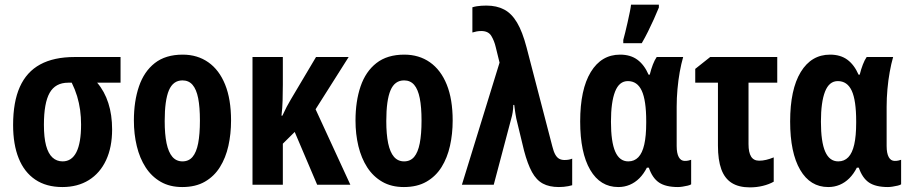

<svg xmlns="http://www.w3.org/2000/svg" viewBox="-20 -791 3892 822"><path d="M460 -236.8Q460 -160.6 434.1 -105.2Q408.2 -49.8 360.4 -20Q312.5 9.8 247.1 9.8Q178.2 9.8 131.1 -22Q84 -53.7 60.1 -113Q36.1 -172.4 36.1 -255.9Q36.1 -354.5 64.9 -418.9Q93.8 -483.4 152.1 -515.1Q210.4 -546.9 299.8 -546.9H496.1V-437H396Q427.7 -399.9 443.8 -349.6Q460 -299.3 460 -236.8ZM168 -256.8Q168 -202.6 177.2 -168Q186.5 -133.3 204.6 -116.7Q222.7 -100.1 248 -100.1Q287.1 -100.1 307.1 -139.6Q327.1 -179.2 327.1 -257.8Q327.1 -290 323 -320.1Q318.8 -350.1 310.1 -379.2Q301.3 -408.2 287.1 -437H272Q217.3 -437 192.6 -393.6Q168 -350.1 168 -256.8Z M969.2 -274.9Q969.2 -217.8 957.8 -166.5Q946.3 -115.2 921.6 -75.7Q897 -36.1 857.2 -13.2Q817.4 9.8 760.3 9.8Q707 9.8 668 -12.7Q628.9 -35.2 603.5 -74.5Q578.1 -113.8 565.7 -165.3Q553.2 -216.8 553.2 -274.9Q553.2 -357.4 575 -421.1Q596.7 -484.9 642.8 -521Q689 -557.1 762.2 -557.1Q825.2 -557.1 871.8 -524.4Q918.5 -491.7 943.8 -429Q969.2 -366.2 969.2 -274.9ZM685.1 -272.9Q685.1 -216.3 693.1 -177.7Q701.2 -139.2 718 -119.6Q734.9 -100.1 761.2 -100.1Q788.1 -100.1 804.4 -119.4Q820.8 -138.7 828.4 -177.7Q835.9 -216.8 835.9 -274.9Q835.9 -332.5 828.4 -370.6Q820.8 -408.7 804.4 -427.7Q788.1 -446.8 761.2 -446.8Q721.2 -446.8 703.1 -404.3Q685.1 -361.8 685.1 -272.9Z M1472.7 -546.9 1331.1 -323.2 1480 0H1337.9L1241.7 -226.1L1190.9 -175.8V0H1061V-546.9H1190.9V-429.2Q1190.9 -393.6 1189.9 -360.6Q1189 -327.6 1185.1 -295.9H1189Q1197.8 -315.4 1207.3 -333.5Q1216.8 -351.6 1225.1 -365.2L1333 -546.9Z M1918 -274.9Q1918 -217.8 1906.5 -166.5Q1895 -115.2 1870.4 -75.7Q1845.7 -36.1 1805.9 -13.2Q1766.1 9.8 1709 9.8Q1655.8 9.8 1616.7 -12.7Q1577.6 -35.2 1552.2 -74.5Q1526.9 -113.8 1514.4 -165.3Q1502 -216.8 1502 -274.9Q1502 -357.4 1523.7 -421.1Q1545.4 -484.9 1591.6 -521Q1637.7 -557.1 1710.9 -557.1Q1773.9 -557.1 1820.6 -524.4Q1867.2 -491.7 1892.6 -429Q1918 -366.2 1918 -274.9ZM1633.8 -272.9Q1633.8 -216.3 1641.8 -177.7Q1649.9 -139.2 1666.7 -119.6Q1683.6 -100.1 1710 -100.1Q1736.8 -100.1 1753.2 -119.4Q1769.5 -138.7 1777.1 -177.7Q1784.7 -216.8 1784.7 -274.9Q1784.7 -332.5 1777.1 -370.6Q1769.5 -408.7 1753.2 -427.7Q1736.8 -446.8 1710 -446.8Q1669.9 -446.8 1651.9 -404.3Q1633.8 -361.8 1633.8 -272.9Z M1957.5 0 2118.7 -522.9 2102.5 -588.9Q2096.2 -616.2 2083.5 -637.2Q2070.8 -658.2 2040.5 -658.2Q2030.3 -658.2 2021 -656.5Q2011.7 -654.8 2002.4 -651.9V-759.8Q2011.7 -762.7 2021 -764.2Q2030.3 -765.6 2040.8 -766.4Q2051.3 -767.1 2062.5 -767.1Q2106.4 -767.1 2138.4 -750.2Q2170.4 -733.4 2193.6 -694.3Q2216.8 -655.3 2234.4 -587.9L2344.7 -164.1Q2350.1 -142.1 2357.2 -129.4Q2364.3 -116.7 2374 -111.3Q2383.8 -106 2396.5 -106Q2406.2 -106 2414.6 -107.4Q2422.9 -108.9 2429.7 -111.8V2Q2421.9 4.4 2412.6 6.1Q2403.3 7.8 2393.3 8.8Q2383.3 9.8 2372.6 9.8Q2331.5 9.8 2304 -5.1Q2276.4 -20 2257.6 -54.2Q2238.8 -88.4 2223.6 -146L2194.8 -265.1Q2192.4 -273.9 2190.4 -283.4Q2188.5 -293 2187 -302.5Q2185.5 -312 2184.1 -321.8Q2182.6 -331.5 2181.6 -341.8H2177.7Q2177.2 -324.7 2174.8 -309.8Q2172.4 -294.9 2168.5 -282.2L2093.8 0Z M2669.9 -100.1Q2695.8 -100.1 2712.9 -117.9Q2730 -135.7 2738.3 -172.4Q2746.6 -209 2746.6 -265.1V-272Q2746.6 -361.3 2727.5 -402.6Q2708.5 -443.8 2668 -443.8Q2630.9 -443.8 2613.3 -398.9Q2595.7 -354 2595.7 -270Q2595.7 -183.6 2614 -141.8Q2632.3 -100.1 2669.9 -100.1ZM2627 9.8Q2549.8 9.8 2506.8 -63.7Q2463.9 -137.2 2463.9 -271Q2463.9 -408.2 2509.3 -482.7Q2554.7 -557.1 2634.8 -557.1Q2679.2 -557.1 2708.7 -535.4Q2738.3 -513.7 2756.8 -471.2H2761.7Q2767.6 -495.1 2775.1 -514.6Q2782.7 -534.2 2791.5 -546.9H2904.8Q2896.5 -518.1 2890.1 -482.7Q2883.8 -447.3 2880.4 -409.2Q2877 -371.1 2877 -334V-166Q2877 -134.8 2886 -118.4Q2895 -102.1 2911.6 -102.1Q2919.9 -102.1 2926.8 -103.5Q2933.6 -105 2939 -106.9V-2Q2935.5 1 2924.6 3.7Q2913.6 6.3 2901.9 8.1Q2890.1 9.8 2882.8 9.8Q2830.1 9.8 2801.5 -9.5Q2772.9 -28.8 2757.8 -73.2H2749.5Q2735.8 -46.4 2717.3 -27.8Q2698.7 -9.3 2676 0.2Q2653.3 9.8 2627 9.8ZM2648.4 -606V-620.1Q2651.4 -630.4 2656.5 -651.1Q2661.6 -671.9 2667 -695.8Q2672.4 -719.7 2676.5 -740.2Q2680.7 -760.7 2681.6 -771H2800.8V-758.8Q2791 -734.9 2779.3 -708.7Q2767.6 -682.6 2754.6 -656.5Q2741.7 -630.4 2727.5 -606Z M3307.6 -546.9V-437H3184.6V-173.8Q3184.6 -138.7 3195.6 -120.8Q3206.5 -103 3230.5 -103Q3244.6 -103 3260.3 -106.7Q3275.9 -110.4 3292.5 -117.2V-13.2Q3272.9 -2 3246.3 4.6Q3219.7 11.2 3190.4 11.2Q3143.1 11.2 3112.8 -7.8Q3082.5 -26.9 3068.1 -66.4Q3053.7 -106 3053.7 -168V-437H2956.5V-496.1L3020.5 -546.9Z M3568.8 -100.1Q3594.7 -100.1 3611.8 -117.9Q3628.9 -135.7 3637.2 -172.4Q3645.5 -209 3645.5 -265.1V-272Q3645.5 -361.3 3626.5 -402.6Q3607.4 -443.8 3566.9 -443.8Q3529.8 -443.8 3512.2 -398.9Q3494.6 -354 3494.6 -270Q3494.6 -183.6 3512.9 -141.8Q3531.2 -100.1 3568.8 -100.1ZM3525.9 9.8Q3448.7 9.8 3405.8 -63.7Q3362.8 -137.2 3362.8 -271Q3362.8 -408.2 3408.2 -482.7Q3453.6 -557.1 3533.7 -557.1Q3578.1 -557.1 3607.7 -535.4Q3637.2 -513.7 3655.8 -471.2H3660.6Q3666.5 -495.1 3674.1 -514.6Q3681.6 -534.2 3690.4 -546.9H3803.7Q3795.4 -518.1 3789.1 -482.7Q3782.7 -447.3 3779.3 -409.2Q3775.9 -371.1 3775.9 -334V-166Q3775.9 -134.8 3784.9 -118.4Q3793.9 -102.1 3810.5 -102.1Q3818.8 -102.1 3825.7 -103.5Q3832.5 -105 3837.9 -106.9V-2Q3834.5 1 3823.5 3.7Q3812.5 6.3 3800.8 8.1Q3789.1 9.8 3781.7 9.8Q3729 9.8 3700.4 -9.5Q3671.9 -28.8 3656.7 -73.2H3648.4Q3634.8 -46.4 3616.2 -27.8Q3597.7 -9.3 3575 0.2Q3552.2 9.8 3525.9 9.8Z"/></svg>

Font: Open Sans Condensed
Style: Regular
Weight: 400
Width: 3
Designer: Monotype Design Team
Foundry: Monotype Imaging Inc.
Version: Version 3.000